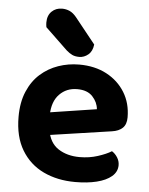

<svg xmlns="http://www.w3.org/2000/svg" viewBox="-53 -772 646 832"><g transform="rotate(5 270.0 -356.0)"><path d="M125.3 -170.8 119.9 -268.6 371.5 -307.4Q368.9 -337.6 346.2 -362.1Q323.6 -386.6 279.2 -386.6Q232.9 -386.6 202.3 -355.2Q171.7 -323.8 170.3 -265.7L174.6 -199.7Q183.7 -143.8 222.1 -119Q260.5 -94.2 314.7 -94.2Q356.7 -94.2 393.5 -106.1Q430.3 -117.9 452.5 -131.8Q467 -122.7 476.7 -107.1Q486.4 -91.6 486.4 -73.9Q486.4 -45 462.8 -24.9Q439.1 -4.9 398.3 5.1Q357.5 15.1 305 15.1Q227.3 15.1 166.5 -13.9Q105.7 -43 71 -101Q36.2 -159 36.2 -245.4Q36.2 -308.8 56.3 -355.7Q76.3 -402.7 110.4 -433Q144.6 -463.3 188 -478.4Q231.5 -493.5 278.8 -493.5Q346.9 -493.5 398 -466.4Q449.1 -439.3 478.1 -392.1Q507.1 -344.9 507.1 -283.5Q507.1 -253 490.7 -237.4Q474.3 -221.9 445 -217.8ZM219.4 -549.6 122.5 -642.5Q121.5 -646.5 121 -652.9Q120.5 -659.2 120.5 -662.6Q120.5 -693.5 138.6 -711Q156.7 -728.4 183.4 -728.4Q200.8 -728.4 216.4 -721.5Q232 -714.5 246.1 -697.2L335.4 -585.7Q332.2 -556.2 314.4 -541.3Q296.5 -526.5 275.4 -526.5Q257.3 -526.5 244.8 -532.4Q232.3 -538.4 219.4 -549.6Z"/></g></svg>

Font: Baloo Bhaina 2
Style: Regular
Weight: 400
Designer: Yesha Goshar, Manish Minz, Shuchita Grover and Ek Type
Foundry: Ek Type
Version: Version 1.700